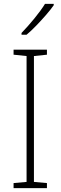

<svg xmlns="http://www.w3.org/2000/svg" viewBox="-20 -970 312 990"><path d="M222 0H50V-26L117 -32V-681L50 -688V-714H222V-688L155 -681V-32L222 -26ZM257 -943Q241 -920 217 -892.5Q193 -865 167 -838Q141 -811 117 -791H91V-800Q123 -833 157 -874.5Q191 -916 212 -950H257Z"/></svg>

Font: Noto Sans Hebrew SemiCondensed ExtraLight
Style: Regular
Weight: 200
Width: 4
Designer: Monotype Design Team
Foundry: Monotype Imaging Inc.
Version: Version 2.004; ttfautohint (v1.8.4.7-5d5b)